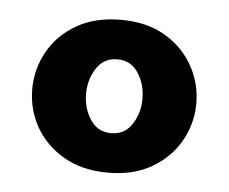

<svg xmlns="http://www.w3.org/2000/svg" viewBox="-34 -770 445 373"><g transform="rotate(5 188.5 -583.0)"><path d="M188.3 -434Q138 -434 102 -455Q66 -476 47 -509.8Q28 -543.6 28 -583Q28 -622 47 -656.2Q66 -690.5 101.8 -711.2Q137.7 -732 188.4 -732Q239 -732 274.5 -711Q310 -690 329 -656Q348 -622 348 -583Q348 -544 329 -510Q310 -476 274.3 -455Q238.7 -434 188.3 -434ZM188 -511Q214.4 -511 228.7 -533Q243 -555 243 -583Q243 -611 228.7 -633Q214.4 -655 188 -655Q161.6 -655 147.3 -633Q133 -611 133 -583Q133 -555 147.3 -533Q161.6 -511 188 -511Z"/></g></svg>

Font: Cabin VF Beta
Style: Regular
Weight: 400
Designer: Pablo Impallari
Foundry: Pablo Impallari. http://www.impallari.com Igino Marini. http://www.ikern.com
Version: Version 2.200